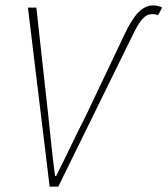

<svg xmlns="http://www.w3.org/2000/svg" viewBox="-20 -688 618 708"><path d="M163 0H195L469 -558C498 -618 516 -636 542 -636C552 -636 558 -634 563 -632L578 -660C572 -664 558 -668 546 -668C506 -668 476 -638 440 -563L297 -262C255 -180 228 -120 187 -39H183C172 -120 167 -180 158 -262L114 -660H83Z"/></svg>

Font: Source Sans Pro ExtraLight
Style: Italic
Weight: 200
Italic angle: -11°
Designer: Paul D. Hunt
Foundry: Adobe Systems Incorporated
Version: Version 3.006;hotconv 1.0.111;makeotfexe 2.5.65597